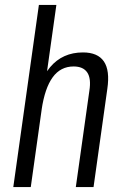

<svg xmlns="http://www.w3.org/2000/svg" viewBox="-20 -760 505 780"><path d="M343 -391Q351 -441 334.5 -465.5Q318 -490 279 -490Q226 -490 194 -446Q162 -402 149 -314L109 -248L117 -306Q133 -427 183.5 -487Q234 -547 317 -547Q377 -547 402 -510.5Q427 -474 416 -399L360 0H288ZM138 -740H209L156 -363L105 0H34Z"/></svg>

Font: Pathway Extreme Condensed Light
Style: Italic
Weight: 300
Width: 3
Italic angle: -8°
Version: Version 1.001;gftools[0.9.26]